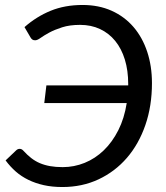

<svg xmlns="http://www.w3.org/2000/svg" viewBox="-20 -744 668 772"><path d="M59 -145.5Q67.5 -145.5 74 -138Q89.5 -121 105.5 -108.5Q121.5 -96 140.2 -88Q159 -80 181.5 -76Q204 -72 232 -72Q278 -72 320.5 -89.2Q363 -106.5 397.2 -139.5Q431.5 -172.5 455.8 -220.5Q480 -268.5 489.5 -329.5H158L166.5 -400.5H495.5V-406Q495.5 -460.5 482 -504.5Q468.5 -548.5 443.2 -579.5Q418 -610.5 382.2 -627.2Q346.5 -644 302 -644Q260 -644 229.8 -634.2Q199.5 -624.5 178.2 -613Q157 -601.5 143.5 -591.8Q130 -582 121.5 -582Q114 -582 109.8 -585.2Q105.5 -588.5 103 -593L78.5 -635Q126 -677 183.2 -700.5Q240.5 -724 312 -724Q377 -724 428.8 -700.8Q480.5 -677.5 516.5 -635.8Q552.5 -594 571.8 -536.2Q591 -478.5 591 -409.5Q591 -318 564.5 -241.2Q538 -164.5 490.2 -109.2Q442.5 -54 376.5 -23Q310.5 8 231 8Q190 8 156.2 0.5Q122.5 -7 94.2 -20.8Q66 -34.5 43.5 -54.2Q21 -74 2.5 -99L44.5 -139Q51 -145.5 59 -145.5Z"/></svg>

Font: Lato
Style: Italic
Weight: 400
Italic angle: -7°
Designer: Lukasz Dziedzic
Foundry: tyPoland Lukasz Dziedzic
Version: Version 2.007; 2014-02-27